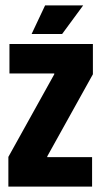

<svg xmlns="http://www.w3.org/2000/svg" viewBox="-20 -691 375 711"><path d="M11 0V-110L181 -416V-419H15V-528H324V-416L155 -112V-109H321V0ZM210 -565H97L147 -671H288Z"/></svg>

Font: Bricolage Grotesque 48pt Condensed Bricolage Grotesque 48pt Condensed Regular
Style: Bold
Weight: 700
Width: 3
Designer: Mathieu Triay
Foundry: Atelier Triay
Version: Version 1.000; ttfautohint (v1.8.4.7-5d5b);gftools[0.9.32]